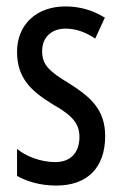

<svg xmlns="http://www.w3.org/2000/svg" viewBox="-20 -567 379 597"><path d="M307 -144C307 -226 262 -265 196 -307C133 -345 111 -365 111 -408C111 -450 139 -478 184 -478C217 -478 248 -466 276 -447L306 -512C269 -535 229 -547 183 -547C94 -547 33 -491 33 -406C33 -323 78 -283 145 -242C205 -208 227 -183 227 -141C227 -92 199 -63 152 -63C108 -63 62 -80 33 -104V-20C63 -3 105 10 155 10C251 10 307 -45 307 -144Z"/></svg>

Font: Noto Sans Telugu ExtraCondensed
Style: Regular
Weight: 400
Width: 2
Designer: Jelle Bosma - Monotype Design Team
Foundry: Monotype Imaging Inc.
Version: Version 2.005